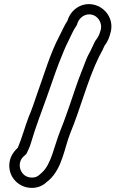

<svg xmlns="http://www.w3.org/2000/svg" viewBox="-20 -801 584 930"><path d="M132 59C80 58 57 -7 93 -42L104 -52C107 -54 109 -57 110 -60C117 -76 124 -88 130 -109C152 -185 181 -258 206 -329C226 -383 246 -446 266 -497C282 -537 295 -571 312 -604C327 -634 335 -655 350 -676C352 -679 355 -685 355 -688C363 -714 392 -738 425 -730C452 -724 475 -694 469 -660C463 -640 459 -625 446 -609C439 -601 436 -591 430 -579L416 -550C397 -518 388 -485 375 -454C354 -403 335 -341 317 -290C303 -251 289 -209 274 -173C241 -91 229 -7 184 34L173 44C161 55 150 60 132 59ZM130 109C159 110 185 101 207 80L218 71C282 13 292 -85 320 -155C370 -275 405 -416 460 -527L476 -557C481 -567 483 -572 486 -579C502 -599 511 -623 517 -649C531 -713 487 -766 436 -778C373 -793 321 -751 307 -701C291 -677 281 -652 268 -627C223 -543 194 -440 160 -347C147 -309 134 -269 119 -235C100 -185 86 -131 66 -85C42 -63 26 -36 25 -2C23 59 71 107 130 109Z"/></svg>

Font: Blanket
Style: BlkOutline
Weight: 900
Foundry: Cannot Into Space Fonts
Version: Version 0.9